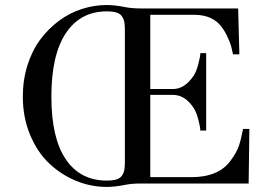

<svg xmlns="http://www.w3.org/2000/svg" viewBox="-20 -734 1062 768"><path d="M71.3 -347.7Q71.3 -414.1 89.8 -472.9Q108.4 -531.7 140.6 -575.2Q172.9 -618.7 215.3 -650.4Q257.8 -682.1 307.1 -698Q356.4 -713.9 407.2 -713.9Q439 -713.9 480.5 -705.6Q506.3 -700.2 545.4 -700.2H932.6L937.5 -516.6H912.1Q908.2 -536.1 904.8 -548.3Q901.4 -560.5 891.8 -582.5Q882.3 -604.5 868.2 -624Q832 -674.8 756.8 -674.8H581.1V-377.9H671.9Q719.2 -377.9 754.9 -431.6Q765.6 -448.2 773.4 -478Q781.2 -507.8 781.2 -521.5H804.7V-211.9H781.2Q781.2 -225.6 773.4 -255.4Q765.6 -285.2 754.9 -301.8Q720.2 -354.5 671.9 -354.5H581.1V-25.4H745.6Q854.5 -25.4 902.3 -91.3Q925.8 -123 935.1 -149.4Q944.3 -175.8 952.1 -218.3H977.5L974.6 0H545.4Q506.3 0 480.5 5.4Q439 13.7 407.2 13.7Q342.8 13.7 283 -11.2Q223.1 -36.1 175.8 -81.3Q128.4 -126.5 99.9 -195.8Q71.3 -265.1 71.3 -347.7ZM185.5 -347.7Q185.5 -181.6 243.2 -96.7Q300.8 -11.7 407.2 -11.7Q431.2 -11.7 446 -16.4Q460.9 -21 468 -31.7Q475.1 -42.5 477.3 -54.2Q479.5 -65.9 479.5 -85V-615.2Q479.5 -634.3 477.3 -646Q475.1 -657.7 468 -668.5Q460.9 -679.2 446 -683.8Q431.2 -688.5 407.2 -688.5Q301.3 -688.5 243.4 -601.3Q185.5 -514.2 185.5 -347.7Z"/></svg>

Font: Theano Didot
Style: Regular
Weight: 400
Designer: Alexey Kryukov
Version: Version 2.0